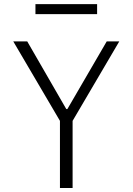

<svg xmlns="http://www.w3.org/2000/svg" viewBox="-20 -936 660 956"><path d="M278.5 0V-374.5H341.5V0ZM115.5 -730 310 -393H315.5L511.5 -730H574L335.5 -324H284.5L46 -730ZM463.5 -865.5H156.5V-915.5H463.5Z"/></svg>

Font: Monaspace Neon Var
Style: Regular
Weight: 400
Designer: Riley Cran and the Lettermatic Team
Version: Version 1.000 (Monaspace Neon Var)